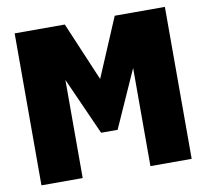

<svg xmlns="http://www.w3.org/2000/svg" viewBox="-78 -786 936 871"><g transform="rotate(-10 390.0 -350.0)"><path d="M44 0V-700H275L390 -429L505 -700H736V0H546V-452L428 -188H352L234 -452V0Z"/></g></svg>

Font: Tektur ExtraBold
Style: Regular
Weight: 800
Designer: Adam Jagosz
Foundry: Adam Jagosz
Version: Version 1.005;gftools[0.9.30]